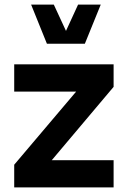

<svg xmlns="http://www.w3.org/2000/svg" viewBox="-20 -811 556 831"><path d="M309.6 -414.6 41.5 -98.1V0H471.7V-117.7H204.1L471.7 -435.1V-532.7H41.5V-414.6ZM183.1 -621.6H347.2L416 -791H317.9L265.6 -677.2L212.9 -791H114.7Z"/></svg>

Font: Estedad Bold
Style: Regular
Weight: 700
Designer: Amin Abedi
Version: Version 7.3